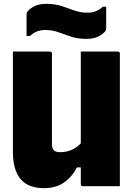

<svg xmlns="http://www.w3.org/2000/svg" viewBox="-20 -968 690 998"><path d="M209 10Q125 10 86 -38.5Q47 -87 47 -177V-700H239Q250 -700 250 -689V-221Q250 -196 260 -186.5Q270 -177 293 -177Q356 -177 400 -223V-700H592Q603 -700 603 -689V0H411Q400 0 400 -11V-98H380Q355 -49 313 -19.5Q271 10 209 10ZM435 -902Q482 -902 514 -933H532V-826Q532 -817 531 -812.5Q530 -808 525 -803Q509 -786 486 -776Q463 -766 429 -766Q384 -766 349.5 -777.5Q315 -789 283.5 -800.5Q252 -812 215 -812Q168 -812 136 -781H118V-888Q118 -896 119 -900.5Q120 -905 125 -911Q141 -928 164 -938Q187 -948 221 -948Q266 -948 300.5 -936.5Q335 -925 367 -913.5Q399 -902 435 -902Z"/></svg>

Font: Recursive Sn Lnr St Blk
Style: Regular
Weight: 900
Version: Version 1.079;hotconv 1.0.112;makeotfexe 2.5.65598; ttfautoh